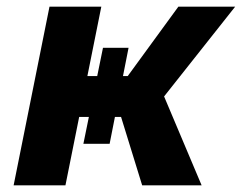

<svg xmlns="http://www.w3.org/2000/svg" viewBox="-20 -558 728 578"><path d="M173 -206 196 -329H429L404 -206ZM408 0 329 -256 454 -315 587 0ZM21 0 129 -538H285L177 0ZM231 -125 290 -414H367L310 -125ZM460 -250 320 -268 517 -538H688Z"/></svg>

Font: MOST Montserrat
Style: Bold Italic
Weight: 700
Italic angle: -11.3°
Designer: Julieta Ulanovsky
Foundry: Julieta Ulanovsky
Version: Version 8.000;March 11, 2024;FontCreator 15.0.0.2926 64-bit